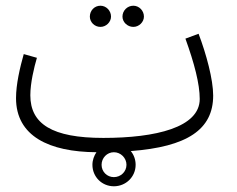

<svg xmlns="http://www.w3.org/2000/svg" viewBox="-20 -511 830 671"><path d="M446 -417C466 -417 483 -434 483 -453C483 -474 466 -491 446 -491C425 -491 408 -474 408 -453C408 -434 425 -417 446 -417ZM331 -417C351 -417 368 -434 368 -453C368 -474 351 -491 331 -491C310 -491 294 -474 294 -453C294 -434 310 -417 331 -417ZM378 140C420 140 454 107 454 65C454 47 448 30 437 17C634 2 725 -58 725 -177C725 -233 701 -322 674 -393L628 -376C659 -290 678 -218 678 -165C678 -66 525 -29 341 -29C162 -29 86 -78 86 -178C86 -221 99 -275 109 -309L63 -322C50 -276 36 -217 36 -168C36 -35 152 20 317 21C309 33 303 48 303 65C303 107 336 140 378 140ZM378 108C354 108 335 89 335 65C335 41 354 21 378 21C402 21 422 41 422 65C422 89 402 108 378 108Z"/></svg>

Font: Noto Sans Arabic Cond Light
Style: Regular
Weight: 300
Width: 3
Designer: Monotype Design Team, Nadine Chahine, Nizar Qandah and Khaled Hosny
Foundry: Monotype Imaging Inc.
Version: Version 2.012